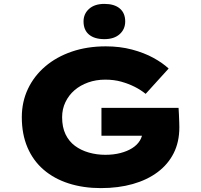

<svg xmlns="http://www.w3.org/2000/svg" viewBox="-20 -956 1030 986"><path d="M498 10Q408 10 333 -14Q258 -38 204 -84.5Q150 -131 121 -199Q92 -267 92 -354Q92 -433 123.5 -499.5Q155 -566 212.5 -615Q270 -664 349 -691Q428 -718 523 -718Q596 -718 658 -701.5Q720 -685 767.5 -659Q815 -633 846 -604L728 -474Q702 -495 671 -510.5Q640 -526 603 -536.5Q566 -547 520 -547Q473 -547 432.5 -532.5Q392 -518 362.5 -492.5Q333 -467 316 -431.5Q299 -396 299 -354Q299 -303 316.5 -266.5Q334 -230 365 -207Q396 -184 436.5 -172.5Q477 -161 521 -161Q563 -161 598 -170Q633 -179 658.5 -195Q684 -211 698 -233.5Q712 -256 712 -282L713 -306L739 -259H501V-402H897Q898 -388 899 -366.5Q900 -345 900.5 -326Q901 -307 901 -302Q901 -227 872 -169.5Q843 -112 789.5 -72Q736 -32 662 -11Q588 10 498 10ZM516 -755Q465 -755 437 -778.5Q409 -802 409 -846Q409 -885 437.5 -910.5Q466 -936 516 -936Q567 -936 595 -912.5Q623 -889 623 -846Q623 -806 594.5 -780.5Q566 -755 516 -755Z"/></svg>

Font: Lexend Mega ExtraBold
Style: Regular
Weight: 800
Designer: Bonnie Shaver-Troup, Thomas Jockin
Foundry: Lexend
Version: Version 1.007